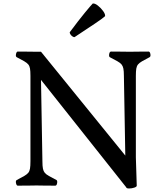

<svg xmlns="http://www.w3.org/2000/svg" viewBox="-20 -1054 945 1091"><path d="M684 -623Q684 -650 681 -664.5Q678 -679 670.5 -688Q663 -697 647 -706Q631 -715 604 -729Q598 -733 600.5 -747Q603 -761 611 -761Q659 -761 677.5 -760.5Q696 -760 711 -760H724Q739 -760 757.5 -760.5Q776 -761 824 -761Q832 -761 834.5 -747Q837 -733 830 -729Q803 -715 787.5 -706Q772 -697 764.5 -688Q757 -679 754.5 -664.5Q752 -650 752 -623V-160L757 0Q758 7 743.5 12Q729 17 713.5 17Q698 17 697 10L213 -600L221 -137Q221 -110 224 -95.5Q227 -81 234.5 -72Q242 -63 258 -54Q274 -45 301 -31Q307 -27 304.5 -13Q302 1 294 1Q246 1 227.5 0.5Q209 0 194 0H181Q166 0 147.5 0.5Q129 1 81 1Q74 1 71 -13Q68 -27 75 -31Q102 -45 117.5 -54Q133 -63 140.5 -72Q148 -81 150.5 -96Q153 -111 153 -138V-623Q153 -650 150.5 -664.5Q148 -679 140.5 -688Q133 -697 117.5 -706Q102 -715 75 -729Q68 -733 71 -747Q74 -761 81 -761Q129 -761 147.5 -760.5Q166 -760 181 -760H213L692 -170ZM405 -844Q401 -841 392.5 -846.5Q384 -852 379 -860.5Q374 -869 378 -873Q427 -939 462 -981.5Q497 -1024 507 -1034Q519 -1036 536.5 -1022Q554 -1008 566.5 -990.5Q579 -973 577 -962Q567 -952 521 -921Q475 -890 405 -844Z"/></svg>

Font: Anvers
Style: Regular
Weight: 400
Designer: Ishtar van Looy
Version: Version 1.000